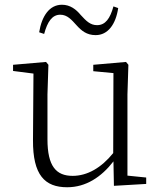

<svg xmlns="http://www.w3.org/2000/svg" viewBox="-20 -775 683 809"><path d="M145 -639 166 -632C180 -684 200 -713 234 -713C264 -713 282 -691 303 -668C323 -646 345 -627 383 -627C435 -627 468 -673 478 -741L458 -748C444 -697 424 -669 389 -669C360 -669 343 -687 320 -712C301 -735 276 -755 241 -755C188 -755 156 -707 145 -639ZM460 8 596 0V-27L517 -35V-377L521 -502L511 -514L373 -502V-475L458 -467L457 -130C407 -68 348 -34 286 -34C217 -34 180 -74 180 -188V-377L184 -502L174 -514L35 -502V-476L121 -465L119 -185C118 -37 169 14 263 14C342 14 407 -29 458 -95Z"/></svg>

Font: Noto Serif TC ExtraLight
Style: Regular
Weight: 200
Designer: Ryoko NISHIZUKA 西塚涼子 (kana & ideographs); Frank Grießhammer (Latin, Greek & Cyrillic); Wenlong ZHANG 张文龙 (bopomofo); San
Foundry: Adobe
Version: Version 2.001;hotconv 1.1.0;makeotfexe 2.6.0